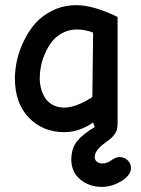

<svg xmlns="http://www.w3.org/2000/svg" viewBox="-20 -526 548 748"><path d="M377 202.1Q327.6 202.1 292.7 173.1Q257.8 144 257.8 96.2Q257.8 51.3 281 23.2Q304.2 -4.9 349.1 -30.8L342.8 -48.8Q288.6 -11.2 231 -11.2Q146.5 -11.2 92.3 -67.6Q38.1 -124 38.1 -220.2Q38.1 -252.9 45.9 -289.6Q53.7 -326.2 72.3 -365.2Q90.8 -404.3 117.7 -435.1Q144.5 -465.8 186.3 -485.8Q228 -505.9 277.8 -505.9Q343.8 -505.9 438 -460V-43.9Q438 -29.8 434.8 -19.3Q431.6 -8.8 424.1 0.2Q416.5 9.3 411.4 13.7Q406.2 18.1 394 26.9Q370.1 43.9 359.6 57.9Q349.1 71.8 349.1 85.9Q349.1 97.7 357.7 104.2Q366.2 110.8 378.9 110.8Q398.4 110.8 417 96.2Q431.6 85.9 445.8 85.9Q464.8 85.9 477.5 98.6Q490.2 111.3 490.2 127.9Q490.2 156.7 453.1 179.4Q416 202.1 377 202.1ZM230 -106.9Q276.4 -106.9 339.8 -147.9L342.8 -398.9Q312 -411.1 279.8 -411.1Q249 -411.1 223.6 -397.7Q198.2 -384.3 182.4 -363.8Q166.5 -343.3 155.3 -317.4Q144 -291.5 139.4 -267.6Q134.8 -243.7 134.8 -222.2Q134.8 -200.7 139.9 -181.2Q145 -161.6 155.8 -144.5Q166.5 -127.4 185.8 -117.2Q205.1 -106.9 230 -106.9Z"/></svg>

Font: Comic Neue
Style: Bold
Weight: 700
Designer: Craig Rozynski
Foundry: Craig Rozynski
Version: Version 2.003;hotconv 1.0.109;makeotfexe 2.5.65596